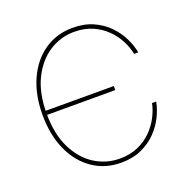

<svg xmlns="http://www.w3.org/2000/svg" viewBox="-132 -864 986 1000"><g transform="rotate(-20 361.5 -363.5)"><path d="M374 9.8Q284.7 9.8 216.6 -37.1Q148.4 -84 110.4 -168Q72.3 -252 72.3 -363.3Q72.3 -475.1 110.4 -559.1Q148.4 -643.1 216.6 -690.2Q284.7 -737.3 374 -737.3Q438 -737.3 487.1 -715.3Q536.1 -693.4 570.6 -657.7Q605 -622.1 625.2 -580.6Q645.5 -539.1 652.3 -500H629.4Q622.1 -537.6 602.5 -575.4Q583 -613.3 551 -644.8Q519 -676.3 474.9 -695.6Q430.7 -714.8 374 -714.8Q299.3 -714.8 235.8 -674.1Q172.4 -633.3 133.5 -554.9Q94.7 -476.6 94.7 -363.3Q94.7 -249 133.5 -170.9Q172.4 -92.8 235.8 -52.7Q299.3 -12.7 374 -12.7Q430.7 -12.7 474.9 -32Q519 -51.3 550.8 -83Q582.5 -114.7 602.3 -152.6Q622.1 -190.4 629.4 -227.5H652.3Q645.5 -189 625.2 -147.5Q605 -106 570.6 -70.3Q536.1 -34.7 487.1 -12.5Q438 9.8 374 9.8ZM85 -356.4V-378.9H472.7V-356.4Z"/></g></svg>

Font: Inter Thin
Style: Regular
Weight: 250
Designer: Rasmus Andersson
Foundry: rsms
Version: Version 4.001;git-66647c0bb